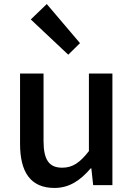

<svg xmlns="http://www.w3.org/2000/svg" viewBox="-20 -914 660 948"><path d="M249 14C324 14 378 -25 428 -83H431L440 0H535V-551H419V-168C374 -110 338 -86 287 -86C223 -86 195 -124 195 -218V-551H79V-204C79 -64 131 14 249 14ZM317 -644 375 -701 211 -894 132 -818Z"/></svg>

Font: GenYoGothic2 TW M
Style: Regular
Weight: 500
Version: Version 2.100;PS 2.1;hotconv 16.6.51;makeotf.lib2.5.65220 DE